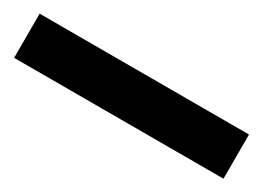

<svg xmlns="http://www.w3.org/2000/svg" viewBox="-20 -986 558 408"><g transform="rotate(30 259.5 -782.0)"><path d="M2.9 -727.5V-835.9H516.6V-727.5Z"/></g></svg>

Font: Gothic A1
Style: Bold
Weight: 700
Version: Version 2.50